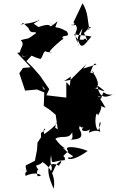

<svg xmlns="http://www.w3.org/2000/svg" viewBox="-20 -1086 722 1193"><path d="M327 -320C339 -334 336 -309 256 -253C235 -298 291 -295 235 -260C226 -174 311 -249 241 -242L213 -200L210 -155L197 -87L140 -58C136 -9 179 -20 93 -35C192 -12 125 -37 139 7C213 -29 261 13 214 8C215 25 202 -36 219 -30C186 -76 219 -46 243 -79C262 -71 331 -17 314 87C250 -51 286 -90 351 -54C333 -53 367 -74 359 -86C308 -61 318 0 288 -4C322 -64 282 -38 297 -123C305 -54 293 -85 383 -91C388 -133 348 -93 404 -147C364 -189 476 -170 525 -148C398 -58 385 -119 418 -106C450 -125 437 -97 371 -168C415 -155 365 -161 324 -224C367 -251 414 -210 434 -279C418 -262 446 -223 415 -218C478 -219 503 -232 472 -288C478 -330 473 -269 513 -307C456 -269 519 -263 541 -283C514 -233 551 -292 603 -267C580 -344 628 -346 589 -276C559 -307 578 -416 589 -368C635 -448 581 -431 636 -416C578 -521 577 -477 614 -487C562 -474 575 -465 608 -473C633 -548 611 -489 681 -499C626 -473 599 -480 583 -557C659 -501 627 -519 567 -540C609 -531 584 -614 546 -647C593 -621 529 -635 542 -638C577 -737 580 -662 579 -685L497 -660L517 -688L418 -590L378 -582L420 -610L414 -553L392 -575V-461L396 -479L268 -494L286 -532L229 -615L182 -669L144 -706L187 -752L155 -773L87 -757L170 -668L123 -664L100 -631L136 -523L210 -530L266 -507L241 -551L256 -537L252 -428L285 -407L326 -373L339 -283L323 -292ZM467 -964C418 -943 454 -940 438 -934C469 -921 380 -937 451 -931C477 -882 417 -903 473 -799C446 -829 475 -885 492 -909C465 -804 479 -826 436 -877C438 -868 492 -870 548 -859C494 -793 485 -779 462 -843C537 -826 485 -871 524 -832C492 -918 493 -849 532 -918C577 -919 493 -901 535 -903C524 -959 528 -1009 493 -1066L435 -944ZM230 -964C164 -933 126 -943 105 -930C129 -943 112 -955 157 -912C171 -869 195 -896 205 -881C141 -832 160 -853 109 -836C147 -802 76 -772 119 -735C108 -778 104 -710 166 -750C129 -724 95 -736 130 -753C120 -771 207 -721 233 -720C252 -747 245 -761 268 -772C268 -772 240 -764 305 -760C274 -754 280 -769 381 -854C378 -848 350 -848 372 -838C349 -882 427 -843 395 -891C312 -938 347 -886 279 -960C334 -902 315 -904 338 -954C253 -884 338 -959 219 -918L189 -939Z"/></svg>

Font: Hussar Lance
Style: ExBd
Weight: 700
Foundry: Cannot Into Space Fonts, PlusOne Fonts
Version: Version 2.270